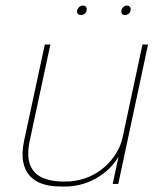

<svg xmlns="http://www.w3.org/2000/svg" viewBox="-20 -661 552 690"><path d="M278 -641Q271 -641 265 -636Q259 -631 257 -623Q256 -616 259.5 -611.5Q263 -607 270 -607Q278 -607 284 -611.5Q290 -616 291 -623Q293 -631 289.5 -636Q286 -641 278 -641ZM436 -641Q429 -641 423.5 -636Q418 -631 416 -623Q415 -616 418.5 -611.5Q422 -607 429 -607Q436 -607 442 -611.5Q448 -616 449 -623Q451 -631 447 -636Q443 -641 436 -641ZM406 -98 385 0H405L512 -501H492L421 -169Q415 -139 398 -111Q381 -83 356 -61Q331 -39 299.5 -25.5Q268 -12 231 -9Q176 -6 139.5 -19.5Q103 -33 89 -66.5Q75 -100 87 -156L161 -501H141L67 -157Q57 -110 63.5 -78.5Q70 -47 87.5 -28.5Q105 -10 129 -1.5Q153 7 179 8.5Q205 10 227 9Q263 7 297 -6.5Q331 -20 359.5 -43.5Q388 -67 406 -98Z"/></svg>

Font: Advent Pro Thin
Style: Italic
Weight: 250
Italic angle: -12°
Version: Version 3.000